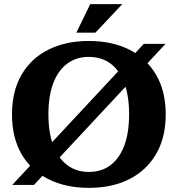

<svg xmlns="http://www.w3.org/2000/svg" viewBox="-20 -894 859 928"><path d="M409 14Q298 14 214 -28Q130 -70 84 -149.5Q38 -229 38 -341Q38 -453 84 -532.5Q130 -612 214 -654Q298 -696 409 -696Q522 -696 605 -654Q688 -612 734.5 -532.5Q781 -453 781 -341Q781 -229 734.5 -149.5Q688 -70 605 -28Q522 14 409 14ZM409 -63Q471 -63 514.5 -96Q558 -129 581 -191Q604 -253 604 -341Q604 -430 581 -492Q558 -554 514.5 -586.5Q471 -619 409 -619Q349 -619 305 -586.5Q261 -554 237.5 -492Q214 -430 214 -341Q214 -253 237.5 -191Q261 -129 305 -96Q349 -63 409 -63ZM39 0 675 -682H780L144 0ZM349 -736 416 -874H571L441 -736Z"/></svg>

Font: Montagu Slab 144pt SemiBold
Style: Regular
Weight: 600
Version: Version 1.000